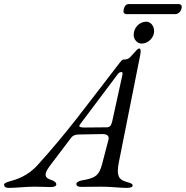

<svg xmlns="http://www.w3.org/2000/svg" viewBox="-80 -913 908 938"><path d="M537 -844H777C793 -844 808 -861 808 -881C808 -887 801 -893 795 -893H547C528 -893 523 -865 523 -856C523 -850 530 -844 537 -844ZM612 -700C644 -700 673 -729 673 -761C673 -785 657 -807 635 -807C600 -807 573 -777 573 -742C573 -721 590 -700 612 -700ZM-36 5C-5 5 48 -1 89 -1C123 -1 150 1 167 1C183 1 195 -3 195 -12C195 -22 185 -29 170 -34C147 -42 126 -53 163 -102L266 -238C276 -252 288 -256 309 -256L421 -258C440 -258 455 -251 450 -231L419 -112C404 -56 387 -43 321 -32C304 -29 291 -21 293 -12C295 -4 301 0 317 0C339 0 380 -1 416 -1C458 -1 511 5 537 5C559 5 568 1 568 -7C568 -16 557 -19 536 -25C498 -36 488 -58 501 -122L605 -644C610 -670 606 -676 600 -676C593 -676 589 -670 570 -649C554 -632 550 -622 522 -622C514 -622 500 -599 476 -569C356 -415 253 -271 105 -108C72 -71 30 -44 -26 -29C-48 -23 -62 -18 -60 -8C-58 1 -52 5 -36 5ZM334 -290C298 -290 306 -299 316 -312L494 -549C501 -559 508 -561 513 -561C520 -561 520 -554 516 -538L468 -319C463 -298 455 -291 441 -291Z"/></svg>

Font: EB Garamond
Style: Italic
Weight: 400
Italic angle: -17.2°
Designer: Georg Duffner and Octavio Pardo
Foundry: Georg Duffner
Version: Version 1.000;PS 001.000;hotconv 1.0.88;makeotf.lib2.5.64775